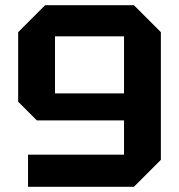

<svg xmlns="http://www.w3.org/2000/svg" viewBox="-20 -720 690 740"><path d="M496 -700 600 -596V-104L496 0H88V-124H458V-256H122L50 -328V-596L154 -700ZM458 -580H192V-360H458Z"/></svg>

Font: Tektur SemiBold
Style: Regular
Weight: 600
Designer: Adam Jagosz
Foundry: Adam Jagosz
Version: Version 1.005;gftools[0.9.30]